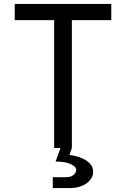

<svg xmlns="http://www.w3.org/2000/svg" viewBox="-20 -750 639 973"><path d="M254.4 0V-647.9H54.7V-730H543.9V-647.9H344.2V0L332 35.2Q357.9 38.1 386 48.1Q414.1 58.1 433.1 76.2Q452.1 94.2 452.1 120.1Q452.1 154.3 419.2 178.7Q386.2 203.1 332 203.1H247.6V147.9H316.9Q338.9 147.9 352.5 136.5Q366.2 125 366.2 111.8Q366.2 94.7 338.6 81.8Q311 68.8 261.7 68.8L286.6 0Z"/></svg>

Font: UDEV Gothic 35
Style: Regular
Weight: 400
Version: v2.1.0; ttfautohint (v1.8.4.7-5d5b-dirty) -l 6 -r 45 -G 200 